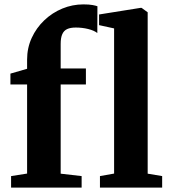

<svg xmlns="http://www.w3.org/2000/svg" viewBox="-20 -855 773 875"><path d="M30.5 0V-52.5L103.5 -64V-470H27.5V-519.5L103.5 -541.5V-583.5Q103.5 -636.5 124.5 -682.2Q145.5 -728 181.8 -762.5Q218 -797 264 -816Q310 -835 360 -835Q386.5 -835 402 -832Q417.5 -829 424 -826.5L423.5 -704.5Q409 -716 381.8 -722.8Q354.5 -729.5 325.5 -729.5Q301 -729.5 286 -722.5Q271 -715.5 263.8 -699.2Q256.5 -683 256.5 -655V-543H371.5V-470H256.5V-63.5L352 -52.5V0ZM500 -64V-725.5L431.5 -740.5V-789L619.5 -819H625.5L653 -799V-63.5L719 -52.5V0H435.5V-52.5Z"/></svg>

Font: Merriweather 48pt ExtraBold
Style: Regular
Weight: 800
Version: Version 2.100